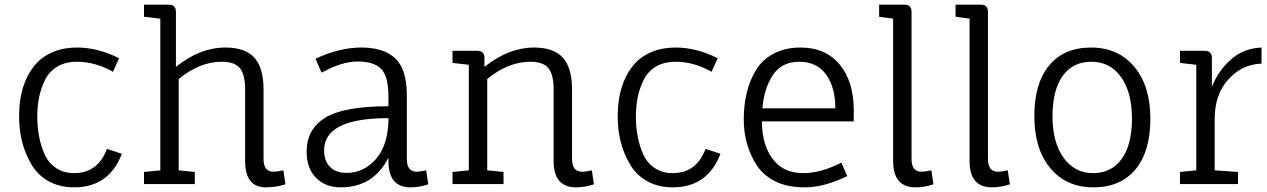

<svg xmlns="http://www.w3.org/2000/svg" viewBox="-20 -790 5436 824"><path d="M298 14Q235 14 187.5 -13Q140 -40 114 -86Q62 -174 62 -290Q62 -438 139 -521Q166 -550 210 -568Q254 -586 310 -586Q401 -586 491 -540L465 -482Q389 -525 310 -525Q260 -525 225 -503.5Q190 -482 172.5 -445.5Q155 -409 147.5 -371Q140 -333 140 -290Q140 -247 147 -208Q154 -169 170 -131Q186 -93 219 -70Q252 -47 298 -47Q400 -47 439 -151L503 -130Q448 14 298 14Z M1032 -99V-407Q1032 -470 1009.5 -497.5Q987 -525 932 -525Q837 -525 747 -451V-59L816 -52V0H598V-52L668 -59V-710L598 -718V-770H704Q735 -770 735 -740V-503Q838 -586 947 -586Q1033 -586 1072 -542Q1111 -498 1111 -407V-108Q1111 -53 1154 -53Q1169 -53 1196 -59L1205 1Q1164 14 1121 14Q1032 14 1032 -99Z M1647 -99V-113Q1582 14 1443 14Q1376 14 1336 -27Q1296 -68 1296 -139Q1296 -236 1376 -285Q1456 -334 1647 -334V-376Q1647 -462 1616 -494Q1585 -526 1515.5 -526Q1446 -526 1360 -478L1334 -538Q1437 -586 1530 -586Q1675 -586 1711 -484Q1726 -442 1726 -382V-108Q1726 -53 1768 -53Q1782 -53 1809 -59L1818 1Q1779 14 1742 14Q1647 14 1647 -99ZM1647 -283Q1371 -283 1371 -145Q1371 -99 1396.5 -73.5Q1422 -48 1468 -48Q1540 -48 1592 -106Q1644 -164 1647 -271Z M2356 -99V-407Q2356 -470 2333.5 -497.5Q2311 -525 2256 -525Q2161 -525 2071 -451V-59L2141 -52V0H1922V-52L1992 -59V-512L1922 -520V-572H2028Q2059 -572 2059 -542V-503Q2164 -586 2271 -586Q2357 -586 2396 -542Q2435 -498 2435 -407V-108Q2435 -53 2478 -53Q2496 -53 2520 -59L2529 1Q2490 14 2452 14Q2356 14 2356 -99Z M2867 14Q2804 14 2756.5 -13Q2709 -40 2683 -86Q2631 -174 2631 -290Q2631 -438 2708 -521Q2735 -550 2779 -568Q2823 -586 2879 -586Q2970 -586 3060 -540L3034 -482Q2958 -525 2879 -525Q2829 -525 2794 -503.5Q2759 -482 2741.5 -445.5Q2724 -409 2716.5 -371Q2709 -333 2709 -290Q2709 -247 2716 -208Q2723 -169 2739 -131Q2755 -93 2788 -70Q2821 -47 2867 -47Q2969 -47 3008 -151L3072 -130Q3017 14 2867 14Z M3644 -269H3250Q3250 -158 3306 -96Q3350 -47 3426.5 -47Q3503 -47 3591 -92L3616 -34Q3515 14 3436.5 14Q3358 14 3307.5 -11.5Q3257 -37 3228 -80Q3172 -167 3172 -277Q3172 -405 3226 -492Q3254 -536 3302.5 -561Q3351 -586 3416 -586Q3523 -586 3583.5 -513Q3644 -440 3644 -318ZM3252 -325H3565Q3565 -416 3525 -470.5Q3485 -525 3410 -525Q3335 -525 3297 -468Q3259 -411 3252 -325Z M3892 -739V-108Q3892 -53 3935 -53Q3950 -53 3977 -59L3986 1Q3947 14 3909 14Q3813 14 3813 -99V-710L3753 -718V-770H3862Q3892 -770 3892 -739Z M4220 -739V-108Q4220 -53 4263 -53Q4278 -53 4305 -59L4314 1Q4275 14 4237 14Q4141 14 4141 -99V-710L4081 -718V-770H4190Q4220 -770 4220 -739Z M4419 -291.5Q4419 -432 4482.5 -509Q4546 -586 4662.5 -586Q4779 -586 4848 -503.5Q4917 -421 4917 -280.5Q4917 -140 4853 -63Q4789 14 4672.5 14Q4556 14 4487.5 -68.5Q4419 -151 4419 -291.5ZM4838 -281.5Q4838 -394 4791 -459.5Q4744 -525 4664 -525Q4584 -525 4540.5 -464Q4497 -403 4497 -291Q4497 -179 4544.5 -113Q4592 -47 4671 -47Q4750 -47 4794 -108Q4838 -169 4838 -281.5Z M5193 -280V-59L5293 -52V0H5044V-52L5114 -59V-512L5044 -520V-572H5150Q5181 -572 5181 -541V-417Q5208 -486 5262.5 -534.5Q5317 -583 5394 -586V-517Q5310 -514 5251.5 -449Q5193 -384 5193 -280Z"/></svg>

Font: Fauna One
Style: Regular
Weight: 400
Version: Version 1.001